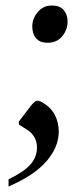

<svg xmlns="http://www.w3.org/2000/svg" viewBox="-20 -483 291 696"><path d="M153 -328Q124 -328 110.5 -344.5Q97 -361 97 -387Q97 -416 117 -439.5Q137 -463 168 -463Q197 -463 211 -446.5Q225 -430 225 -405Q225 -375 205.5 -351.5Q186 -328 153 -328ZM11 193V167Q67 140 90.5 113Q114 86 114 52Q114 30 104.5 14Q95 -2 78 -13L49 -31L48 -42L90 -97Q106 -118 116 -118Q124 -118 138 -109Q166 -92 179.5 -65Q193 -38 193 -6Q193 50 148.5 101.5Q104 153 11 193Z"/></svg>

Font: Spectral SC
Style: Bold Italic
Weight: 700
Italic angle: -10°
Designer: Jean-Baptiste Levee
Foundry: Production Type
Version: Version 2.001